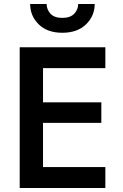

<svg xmlns="http://www.w3.org/2000/svg" viewBox="-20 -935 611 955"><path d="M194 -324V-104H504V0H78V-700H504V-596H194V-426H484V-324ZM130 -915H212Q212 -888 231 -867Q250 -846 290 -846Q330 -846 349.5 -867Q369 -888 369 -915H451Q451 -856 408 -814Q365 -772 290 -772Q215 -772 172.5 -814Q130 -856 130 -915Z"/></svg>

Font: Renner* Medium
Style: Medium
Weight: 500
Version: Version 003.000 ; ttfautohint (v0.97) -l 8 -r 50 -G 200 -x 1